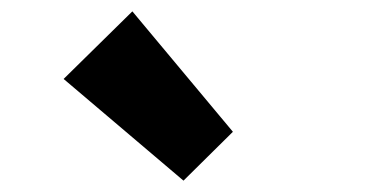

<svg xmlns="http://www.w3.org/2000/svg" viewBox="-20 -973 677 338"><path d="M303 -655 390 -741 213 -953 92 -834Z"/></svg>

Font: Noto Sans T Chinese Black
Style: Bold
Weight: 900
Designer: Ryoko NISHIZUKA (kana & ideographs); Paul D. Hunt (Latin, Greek & Cyrillic); Wenlong ZHANG (bopomofo); Sandoll Communica
Foundry: Adobe Systems Incorporated
Version: Version 1.000;PS 1;hotconv 1.0.78;makeotf.lib2.5.61930